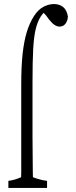

<svg xmlns="http://www.w3.org/2000/svg" viewBox="-20 -845 373 940"><path d="M21 40.5Q52.2 36.6 83.5 22.5Q83.5 22.5 83.5 18.6Q84 11.7 84 -3.9Q84 -43 84 -89.8Q84 -260.3 84 -431.6Q84 -520 90.8 -582.5Q97.7 -644 111.1 -688Q124.5 -731.9 145.5 -765.1Q166 -797.4 192.1 -811.3Q218.3 -825.2 244.4 -825.2Q270.5 -825.2 288.8 -810.8Q307.1 -796.4 312.5 -764.2Q311.5 -743.7 300.8 -729.2Q290 -714.8 272 -714.8Q259.3 -714.8 246.8 -723.1Q234.4 -731.4 219.2 -750.5Q206.1 -771 192.9 -782.2Q184.6 -772 179.7 -764.6Q164.1 -740.2 154.8 -702.6Q146 -666.5 142.6 -606.4Q139.2 -545.4 139.2 -445.8Q139.2 -310.5 139.2 -174.8Q139.2 -132.3 140.6 -4.4Q140.6 11.7 141.1 18.6Q141.1 22.5 141.1 22.5Q175.8 36.1 210.4 40.5Q210.4 63 210.4 75.2Q210.4 75.2 21 75.2Q21 63 21 40.5Z"/></svg>

Font: Scarab Serif
Style: Light
Weight: 300
Designer: John Roberts
Foundry: Scarab
Version: 1.0